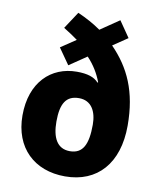

<svg xmlns="http://www.w3.org/2000/svg" viewBox="-86 -835 757 913"><g transform="rotate(10 292.5 -378.5)"><path d="M218 -767 164 -685C188 -670 213 -654 233 -639L160 -590L214 -513L298 -570C331 -535 353 -498 368 -458L365 -456C345 -479 312 -490 260 -490C136 -490 41 -401 41 -241C41 -84 142 10 290 10C446 10 542 -97 542 -279C542 -444 491 -552 403 -642L474 -690L421 -767L330 -705C296 -729 259 -749 218 -767ZM292 -368C352 -368 378 -319 378 -255C378 -160 355 -112 292 -112C230 -112 205 -163 205 -240C205 -327 230 -368 292 -368Z"/></g></svg>

Font: Noto Sans Lao SemiCondensed ExtraBold
Style: Regular
Weight: 800
Width: 4
Designer: Monotype Design Team
Foundry: Monotype Imaging Inc.
Version: Version 2.003